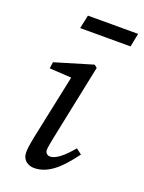

<svg xmlns="http://www.w3.org/2000/svg" viewBox="-133 -738 612 816"><g transform="rotate(20 173.5 -330.5)"><path d="M72 -38C72 -4 98 13 126 13C197 13 249 -49 294 -109L269 -128C229 -80 197 -56 173 -56C162 -56 151 -64 151 -78C151 -89 155 -110 160 -135L231 -478L218 -488L48 -437L44 -408L163 -401L146 -415L82 -111C74 -70 72 -53 72 -38ZM107 -613H335L347 -674H120L107 -613Z"/></g></svg>

Font: Source Serif 4 Variable
Style: Italic
Weight: 400
Italic angle: -12°
Designer: Frank Grießhammer
Foundry: Adobe Systems Incorporated
Version: Version 4.004;hotconv 1.0.116;makeotfexe 2.5.65601